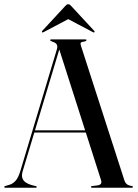

<svg xmlns="http://www.w3.org/2000/svg" viewBox="-21 -886 649 906"><path d="M137.5 -271H401.5L403 -260.5H135ZM152.5 -4Q152.5 -2.5 151.2 -1.2Q150 0 147.5 0H3.5Q1.5 0 0.2 -1.2Q-1 -2.5 -1 -4Q-1 -5.5 0.2 -6.5Q1.5 -7.5 3.5 -8L26.5 -15Q40 -19.5 52.5 -33Q65 -46.5 75 -79L247 -652Q252 -667 246.8 -676Q241.5 -685 225.5 -689.5Q220.5 -692.5 218 -693.5Q215.5 -694.5 215.5 -696Q215.5 -698.5 216.8 -699.2Q218 -700 221 -700H382Q384.5 -700 385.8 -699.2Q387 -698.5 387 -696.5Q387 -694.5 384.8 -693Q382.5 -691.5 377.5 -690Q363 -688.5 360.2 -684.2Q357.5 -680 361.5 -668.5L566 -35Q570 -22.5 578.5 -16.2Q587 -10 600.5 -8.5Q603.5 -8 604.8 -7Q606 -6 606 -4Q606 -2.5 604.8 -1.2Q603.5 0 601 0H413Q411 0 409.5 -1.2Q408 -2.5 408 -4Q408 -6 409.8 -6.8Q411.5 -7.5 414 -8L441.5 -11.5Q453 -14 456 -20.5Q459 -27 455 -38.5L256 -661L266.5 -678L86 -78Q80.5 -60 84.2 -47Q88 -34 99.2 -26Q110.5 -18 127 -13L147 -8Q150 -7.5 151.2 -6.5Q152.5 -5.5 152.5 -4ZM320.5 -806H281.5L416 -735Q422 -731.5 424 -733.5Q425.5 -734.5 425.5 -736.5Q425.5 -738.5 423 -741L317.5 -855Q313 -860.5 309.5 -863.2Q306 -866 301 -866Q296 -866 292.5 -863.2Q289 -860.5 284.5 -855L179 -741Q176.5 -738.5 176.8 -736.5Q177 -734.5 178 -733.5Q180.5 -731.5 186 -735Z"/></svg>

Font: Fraunces 96pt
Style: Regular
Weight: 400
Version: Version 1.000;[b76b70a41]